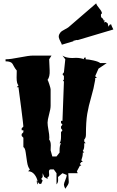

<svg xmlns="http://www.w3.org/2000/svg" viewBox="-20 -1075 707 1163"><path d="M562.5 -1054.7Q565.9 -1042.5 581.5 -1024.2Q597.2 -1005.9 597.7 -993.2Q591.3 -991.7 591.3 -983.9Q591.3 -976.1 593.3 -969.7Q596.2 -968.3 597.9 -966.6Q599.6 -964.8 601.3 -963.4Q603 -961.9 603.5 -960.9Q604 -960 605.5 -958Q606.9 -956.1 607.9 -950.7L614.3 -952.1L610.8 -939L620.6 -942.4L632.3 -933.6L637.2 -913.1L644 -924.8L652.8 -928.2Q654.3 -920.9 666.5 -896.5L453.6 -833Q448.7 -832 446.8 -832Q444.8 -832 444.8 -833L423.8 -827.6L424.8 -825.2L354.5 -804.2Q353.5 -810.1 346.4 -823Q339.4 -835.9 336.7 -846.9Q334 -857.9 340.1 -869.4Q346.2 -880.9 354.7 -886.5Q363.3 -892.1 376.7 -899.2Q390.1 -906.2 395 -910.2ZM238.3 18.6 229.5 38.6H218.8Q209 27.8 208.5 26.9Q204.1 0.5 188.5 -18.6Q172.9 -37.6 150.4 -37.6L161.1 -48.8Q148.9 -62 144 -93.8Q139.2 -125.5 135.5 -152.3Q131.8 -179.2 121.6 -184.1V-240.7L111.3 -251.5V-263.2L121.6 -274.4V-286.1H111.3V-297.9L121.6 -308.6Q121.6 -317.4 108.9 -417.2Q96.2 -517.1 91.8 -546.9H81.5L91.8 -557.6Q80.6 -569.3 80.6 -605Q80.6 -640.6 81.5 -647.9Q73.2 -657.2 66.2 -669.7Q59.1 -682.1 55.7 -688.5Q46.4 -703.6 13.7 -703.6V-715.8Q42.5 -715.8 98.6 -727.1Q154.8 -738.3 180.2 -738.3H292L277.8 -715.8L280.8 -648.9Q282.7 -609.9 268.1 -591.3Q271.5 -586.9 279.1 -563.2Q286.6 -539.6 286.6 -534.2V-433.6Q286.6 -416 277.3 -382.1Q268.1 -348.1 268.1 -332.5Q268.1 -316.9 273.4 -288.1Q278.8 -259.3 278.8 -242.7L277.8 -229.5Q287.6 -217.8 287.6 -194.8L286.6 -164.6L296.9 -127.4H322.3L340.8 -150.9V-162.1Q340.8 -195.3 349.6 -207H340.8Q349.6 -219.7 349.6 -245.6V-274.4L358.4 -286.1L349.6 -297.9V-308.6L358.4 -320.3L349.6 -330.1V-342.8H358.4L367.2 -580.1L360.8 -591.3H367.2V-613.8L358.4 -626L367.2 -636.7L375.5 -715.8L358.4 -738.3Q380.4 -723.6 418 -723.6L439.9 -724.6Q467.8 -724.6 490.2 -715.8Q487.8 -717.8 487.8 -720.7Q487.8 -726.6 499 -726.6V-715.8Q515.1 -715.8 546.1 -708.7Q577.1 -701.7 586.9 -692.9H626.5L576.7 -659.2L556.6 -613.8L566.9 -602.5H556.6V-591.3Q547.9 -539.1 532.2 -486.1Q516.6 -433.1 508.5 -385.5Q500.5 -337.9 500.5 -258.3Q500.5 -240.2 490.2 -229.5V-218.3L499 -207H490.2V-192.4Q490.2 -172.9 481.4 -161.1L490.2 -150.9H481.4V-144.5Q481.4 -128.4 472.7 -104.5L481.4 -93.8H472.7L463.9 -82L472.7 -71.3H463.9L445.8 -37.6L450.7 -25.9H393.6L396.5 24.9Q397.5 36.1 387.5 50.5Q377.4 64.9 375.5 68.4Q367.2 51.8 367.2 43.5Q367.2 35.2 375.7 15.1Q384.3 -4.9 384.3 -15.1L358.4 -25.9L331.5 -2.9L332 17.1Q332 30.8 322.3 42V-25.9L305.7 -48.8H286.6Q276.4 -48.8 276.4 -33.7L277.8 -16.1Q277.8 -2.9 268.1 -2.9V8.8L248 -2.9L238.3 -25.9V-2.9L229.5 8.8ZM209.5 42Q202.6 39.6 202.6 17.6Q203.1 19.5 208.5 26.9Q209.5 31.7 209.5 42Z"/></svg>

Font: Butcherman
Style: Regular
Weight: 400
Version: Version 001.004